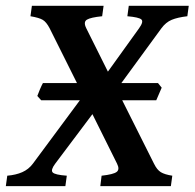

<svg xmlns="http://www.w3.org/2000/svg" viewBox="-37 -635 664 655"><path d="M550.8 -35.6 545.9 0H305.2L309.6 -35.6Q350.1 -40 361.1 -48.6Q372.1 -57.1 362.3 -76.7L278.3 -245.6L151.4 -76.7Q135.3 -55.2 142.6 -46.9Q149.9 -38.6 190.9 -35.6L186 0H-17.1L-12.2 -35.6Q17.1 -38.1 38.8 -47.6Q60.5 -57.1 75.2 -76.7L247.1 -308.6L132.3 -538.6Q121.1 -560.1 108.6 -567.4Q96.2 -574.7 66.9 -579.6L71.8 -615.2H316.4L311.5 -579.6Q272.5 -575.7 259.5 -567.9Q246.6 -560.1 257.3 -538.6L331.1 -390.6L437.5 -538.6Q453.6 -561 445.3 -568.6Q437 -576.2 397.5 -579.6L402.3 -615.2H606.9L602.1 -579.6Q568.8 -575.7 548.8 -567.4Q528.8 -559.1 513.7 -538.6L361.3 -330.1L488.3 -76.7Q498.5 -55.7 511.7 -47.6Q524.9 -39.6 550.8 -35.6ZM514.6 -335.9 496.1 -293H103.5L90.3 -307.6Q92.8 -314.9 98.9 -329.3Q105 -343.8 109.4 -351.6H502Z"/></svg>

Font: Gentium Plus
Style: Bold Italic
Weight: 700
Italic angle: -8°
Designer: Victor Gaultney, Annie Olsen, Iska Routamaa, Becca Hirsbrunner
Foundry: SIL International
Version: Version 6.101